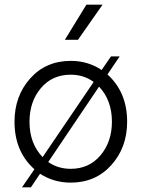

<svg xmlns="http://www.w3.org/2000/svg" viewBox="-20 -770 605 820"><path d="M418 -750 313 -600H257L349 -750ZM439 -452Q523 -376 523 -250Q523 -140 455.5 -65Q388 10 282 10Q210 10 151 -28L112 30H74L127 -47Q42 -123 42 -250Q42 -360 109 -435Q176 -510 282 -510Q356 -510 414 -471L454 -529H491ZM106 -250Q106 -157 162 -99L380 -420Q338 -451 282 -451Q203 -451 154.5 -393.5Q106 -336 106 -250ZM282 -49Q361 -49 409.5 -107Q458 -165 458 -250Q458 -342 403 -400L186 -78Q228 -49 282 -49Z"/></svg>

Font: Orkney Light
Style: Regular
Weight: 300
Designer: Samuel Oakes and Alfredo Marco Pradil
Foundry: Alfredo Marco Pradil
Version: 1.0; ttfautohint (v1.5)